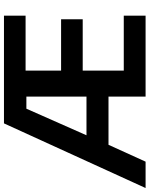

<svg xmlns="http://www.w3.org/2000/svg" viewBox="87 -841 754 968"><g transform="rotate(-90 464.0 -357.0)"><path d="M869 0H461V-187H218L133 0H0L326 -714H869V-605H592V-426H851V-317H592V-110H869ZM266 -298H461V-601H400Z"/></g></svg>

Font: Noto Sans Adlam SemiBold
Style: Regular
Weight: 600
Version: Version 3.001